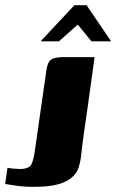

<svg xmlns="http://www.w3.org/2000/svg" viewBox="-61 -620 450 743"><path d="M-32 29Q-26 31 -9.5 32.5Q7 34 15 34Q52 34 61 15Q70 -4 75 -44Q86 -118 96 -191Q106 -264 117 -337Q120 -363 126 -376Q132 -389 146 -394Q160 -399 188 -399Q217 -399 246 -399Q275 -399 305 -399Q303 -383 298.5 -351.5Q294 -320 288.5 -279.5Q283 -239 277 -196.5Q271 -154 265.5 -117Q260 -80 257 -55Q255 -36 252.5 -14Q250 8 243 29Q236 50 217.5 66.5Q199 83 164.5 93Q130 103 72 103Q29 103 -2 98Q-33 93 -41 92Q-39 76 -36.5 60.5Q-34 45 -32 29ZM96 -460 227 -600H274L369 -460H293L240 -525L167 -460Z"/></svg>

Font: Genos ExtraBold
Style: Italic
Weight: 800
Italic angle: -8°
Version: Version 1.010